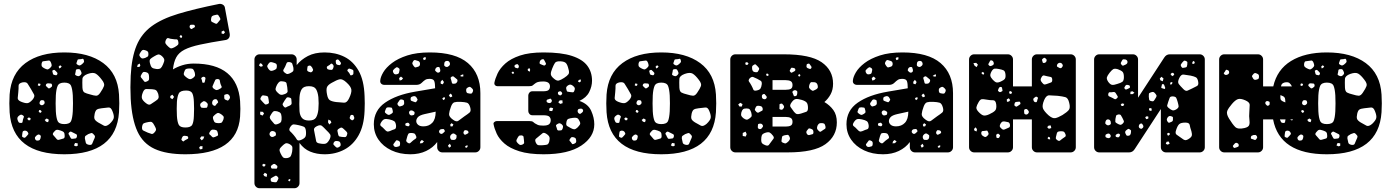

<svg xmlns="http://www.w3.org/2000/svg" viewBox="-20 -808 7376 1018"><path d="M321 10Q46 10 31 -213Q28 -260 31 -307Q39 -417 115 -473.5Q191 -530 321 -530Q451 -530 527.5 -473.5Q604 -417 611 -307Q614 -260 611 -213Q596 10 321 10ZM424 -491Q421 -498 416 -496Q411 -494 403 -494Q397 -494 394 -493Q391 -492 390 -487Q387 -479 385.5 -474Q384 -469 391 -465Q398 -460 403 -461Q408 -462 415 -468Q422 -474 424.5 -478Q427 -482 424 -491ZM249 -479Q244 -488 238.5 -487Q233 -486 223 -485Q214 -484 208.5 -483Q203 -482 201 -473Q199 -462 201.5 -457Q204 -452 213 -447Q224 -441 230 -440Q236 -439 245 -447Q254 -455 254 -461.5Q254 -468 249 -479ZM307 -456 299 -462 291 -455 294 -445 302 -449ZM408 -433Q405 -440 401 -441Q397 -442 389 -441Q383 -440 382.5 -436.5Q382 -433 381 -427Q380 -420 378.5 -415.5Q377 -411 383 -408Q391 -404 396 -404Q401 -404 407 -410Q413 -416 412.5 -420.5Q412 -425 408 -433ZM278 -429Q273 -434 270 -436.5Q267 -439 262 -436Q256 -434 257.5 -430Q259 -426 260 -420Q261 -412 267 -411Q273 -410 276.5 -409Q280 -408 283 -413Q286 -419 284 -422Q282 -425 278 -429ZM520 -385Q502 -409 487.5 -417.5Q473 -426 445 -416Q418 -406 417 -389.5Q416 -373 417 -344Q418 -323 428 -317.5Q438 -312 459 -307Q478 -301 489.5 -300.5Q501 -300 512 -317Q527 -339 531.5 -352Q536 -365 520 -385ZM144 -336Q133 -355 126 -365Q119 -375 98 -371Q78 -366 78.5 -353Q79 -340 77 -319Q75 -300 74 -288.5Q73 -277 91 -269Q113 -260 125 -261Q137 -262 153 -280Q166 -296 160.5 -307Q155 -318 144 -336ZM321 -150Q350 -150 357 -166.5Q364 -183 366 -218Q367 -233 367 -260Q367 -287 366 -302Q364 -335 357 -352.5Q350 -370 321 -370Q293 -370 285.5 -352.5Q278 -335 276 -302Q275 -287 275 -260Q275 -233 276 -218Q278 -183 285.5 -166.5Q293 -150 321 -150ZM256 -358Q254 -365 249.5 -365Q245 -365 238 -366Q227 -367 224 -360Q222 -355 223.5 -352.5Q225 -350 230 -346Q234 -342 236.5 -340Q239 -338 245 -341Q251 -345 254 -348Q257 -351 256 -358ZM195 -363 184 -366 180 -356 188 -352 193 -355ZM202 -277Q194 -277 191 -268Q187 -258 194 -253Q202 -247 210 -253Q219 -259 216 -268Q215 -274 211.5 -275.5Q208 -277 202 -277ZM576 -219Q568 -240 554.5 -238Q541 -236 519 -234Q501 -232 493.5 -227Q486 -222 482 -205Q478 -187 481 -178Q484 -169 500 -159Q520 -147 531.5 -141.5Q543 -136 561 -151Q580 -169 583 -182Q586 -195 576 -219ZM197 -223 188 -225 185 -216 193 -209 201 -215ZM102 -196Q95 -201 90.5 -200Q86 -199 79 -193Q69 -185 73 -173Q76 -164 79 -160Q82 -156 91 -156Q99 -156 99.5 -161.5Q100 -167 102 -175Q105 -183 106.5 -187.5Q108 -192 102 -196ZM143 -180 133 -186 124 -178 132 -170 140 -171ZM239 -173 228 -180 217 -172 224 -163 235 -160ZM323 -87Q323 -101 318.5 -106.5Q314 -112 301 -116Q287 -121 280 -119.5Q273 -118 264 -106Q257 -97 262.5 -91.5Q268 -86 276 -76Q281 -69 285 -67Q289 -65 297 -68Q309 -72 316 -73.5Q323 -75 323 -87ZM128 -106Q122 -117 108 -115Q101 -113 100 -109Q99 -105 98 -97Q97 -90 97 -86Q97 -82 104 -79Q111 -76 114 -79Q117 -82 122 -87Q127 -93 129.5 -96Q132 -99 128 -106ZM371 -103Q363 -107 358 -109.5Q353 -112 347 -106Q341 -100 344.5 -95.5Q348 -91 351 -83Q354 -77 356.5 -74Q359 -71 365 -72Q375 -73 380.5 -74Q386 -75 388 -85Q389 -94 384 -96.5Q379 -99 371 -103ZM476 -96Q469 -104 463.5 -102.5Q458 -101 448 -97Q439 -92 434 -88Q429 -84 430 -74Q433 -59 435 -51Q437 -43 452 -40Q466 -38 469 -46.5Q472 -55 478 -68Q483 -77 483.5 -83Q484 -89 476 -96ZM191 -93Q185 -96 181.5 -94.5Q178 -93 173 -89Q168 -84 166 -81Q164 -78 166 -71Q169 -65 172.5 -63.5Q176 -62 183 -63Q189 -64 191 -66.5Q193 -69 195 -75Q196 -82 196.5 -85.5Q197 -89 191 -93ZM392 -48 378 -50 372 -37 383 -32 392 -35Z M963 10Q862 10 800 -18.5Q738 -47 708.5 -111.5Q679 -176 673 -284Q670 -345 673 -406Q678 -504 704 -566.5Q730 -629 783.5 -668.5Q837 -708 924.5 -734.5Q1012 -761 1141 -787Q1152 -789 1162 -783Q1172 -777 1173 -764L1198 -629Q1200 -616 1194 -607Q1188 -598 1177 -596Q1094 -583 1041 -571.5Q988 -560 958 -544.5Q928 -529 914.5 -504Q901 -479 897 -440Q918 -453 946.5 -462Q975 -471 1007 -471Q1124 -471 1185 -420.5Q1246 -370 1253 -272Q1256 -231 1253 -189Q1238 10 963 10ZM1146 -714Q1141 -723 1137.5 -727.5Q1134 -732 1124 -729Q1111 -727 1105.5 -723Q1100 -719 1099 -707Q1098 -695 1103.5 -692Q1109 -689 1120 -684Q1128 -680 1131.5 -684Q1135 -688 1140 -694Q1145 -700 1147.5 -703.5Q1150 -707 1146 -714ZM1013 -670Q1012 -676 1008.5 -676.5Q1005 -677 999 -677Q994 -677 991 -676.5Q988 -676 986 -671Q983 -662 991 -656Q995 -653 997.5 -654.5Q1000 -656 1004 -659Q1009 -662 1012 -663.5Q1015 -665 1013 -670ZM1166 -646 1155 -641V-630L1166 -628L1173 -637ZM946 -616 939 -623 932 -615 937 -608H944ZM925 -588Q923 -600 915 -599.5Q907 -599 895 -601Q882 -602 874 -605.5Q866 -609 860 -597Q854 -584 858 -577Q862 -570 873 -560Q882 -551 888.5 -551.5Q895 -552 906 -558Q918 -565 923 -570Q928 -575 925 -588ZM749 -542Q740 -545 735.5 -542.5Q731 -540 726 -532Q720 -523 719 -518Q718 -513 724 -505Q730 -498 735.5 -498Q741 -498 750 -501Q759 -505 763 -508Q767 -511 767 -521Q767 -531 763 -535Q759 -539 749 -542ZM838 -511Q826 -521 818 -519Q810 -517 797 -509Q783 -501 777 -495Q771 -489 775 -473Q779 -456 785.5 -450Q792 -444 810 -442Q826 -441 832.5 -447Q839 -453 845 -468Q852 -483 851 -491.5Q850 -500 838 -511ZM721 -471 710 -465 707 -453H719L724 -460ZM1012 -425Q1008 -436 1004 -440.5Q1000 -445 988 -445Q974 -445 967.5 -442.5Q961 -440 957 -427Q952 -415 956.5 -409Q961 -403 972 -395Q982 -388 988 -388Q994 -388 1004 -395Q1013 -402 1014 -408Q1015 -414 1012 -425ZM751 -426Q742 -428 738 -424.5Q734 -421 730 -413Q725 -405 726 -401Q727 -397 733 -391Q740 -383 744 -377Q748 -371 758 -376Q769 -380 770 -387Q771 -394 770 -406Q769 -416 765 -420Q761 -424 751 -426ZM1066 -399Q1058 -404 1050 -397Q1046 -394 1047 -391.5Q1048 -389 1050 -384Q1052 -378 1052 -373.5Q1052 -369 1059 -369Q1065 -369 1065.5 -373.5Q1066 -378 1068 -384Q1069 -389 1069.5 -392.5Q1070 -396 1066 -399ZM1134 -389Q1124 -389 1121.5 -384Q1119 -379 1115 -370Q1111 -359 1107.5 -352.5Q1104 -346 1113 -338Q1123 -330 1130 -330.5Q1137 -331 1149 -339Q1158 -344 1154.5 -350.5Q1151 -357 1148 -367Q1146 -377 1145 -382.5Q1144 -388 1134 -389ZM819 -310Q814 -324 808 -329Q802 -334 786 -335Q767 -336 755.5 -336Q744 -336 737 -317Q729 -297 733 -285.5Q737 -274 754 -261Q769 -249 778.5 -255Q788 -261 804 -272Q817 -280 820 -287.5Q823 -295 819 -310ZM963 -132Q992 -132 999.5 -147Q1007 -162 1008 -193Q1009 -207 1009 -231Q1009 -255 1008 -268Q1007 -297 1000 -312.5Q993 -328 967 -328Q936 -328 928 -312.5Q920 -297 918 -268Q917 -255 917 -231Q917 -207 918 -193Q920 -162 927.5 -147Q935 -132 963 -132ZM1196 -302Q1191 -308 1187 -309Q1183 -310 1175 -307Q1169 -306 1169 -302Q1169 -298 1169 -291Q1169 -281 1176 -279Q1182 -276 1186 -275Q1190 -274 1194 -280Q1199 -286 1199.5 -290.5Q1200 -295 1196 -302ZM894 -306 883 -299V-289L894 -282L903 -294ZM1135 -271Q1132 -278 1129 -280.5Q1126 -283 1119 -282Q1107 -279 1105 -266Q1103 -253 1114 -248Q1120 -245 1122.5 -248.5Q1125 -252 1129 -257Q1133 -261 1135.5 -263.5Q1138 -266 1135 -271ZM1070 -269Q1062 -273 1058 -271Q1054 -269 1047 -263Q1038 -256 1043 -244Q1046 -238 1049 -237Q1052 -236 1059 -236Q1068 -237 1073 -236.5Q1078 -236 1080 -244Q1083 -254 1080.5 -258.5Q1078 -263 1070 -269ZM1153 -202Q1144 -208 1138.5 -209Q1133 -210 1125 -204Q1115 -196 1111 -191Q1107 -186 1111 -174Q1115 -161 1121 -158Q1127 -155 1141 -155Q1153 -155 1157 -160Q1161 -165 1165 -176Q1168 -187 1164.5 -191.5Q1161 -196 1153 -202ZM798 -144Q792 -156 786 -160Q780 -164 767 -161Q751 -158 743 -154.5Q735 -151 733 -134Q732 -119 740.5 -115.5Q749 -112 763 -105Q776 -100 783.5 -98Q791 -96 800 -107Q809 -117 807 -124.5Q805 -132 798 -144ZM1136 -97Q1134 -108 1131.5 -113Q1129 -118 1119 -120Q1107 -122 1101.5 -119Q1096 -116 1091 -106Q1087 -98 1092 -94.5Q1097 -91 1103 -84Q1108 -79 1111 -79.5Q1114 -80 1120 -82Q1127 -86 1132 -87.5Q1137 -89 1136 -97ZM960 -88Q950 -89 946 -80Q943 -74 942 -70Q941 -66 947 -61Q952 -56 955 -59.5Q958 -63 964 -66Q970 -70 974.5 -71.5Q979 -73 978 -79Q976 -86 971.5 -86.5Q967 -87 960 -88ZM1063 -84 1048 -85 1040 -75 1049 -64 1058 -71ZM1054 -33H1042L1036 -26L1040 -16L1053 -18Z M1356 190Q1345 190 1337 182Q1329 174 1329 163V-493Q1329 -504 1337 -512Q1345 -520 1356 -520H1526Q1537 -520 1545 -512Q1553 -504 1553 -493V-463Q1576 -492 1612.5 -511Q1649 -530 1701 -530Q1759 -530 1805.5 -507Q1852 -484 1881 -433.5Q1910 -383 1913 -299Q1914 -277 1914 -260Q1914 -243 1913 -220Q1910 -142 1881.5 -91Q1853 -40 1806 -15Q1759 10 1701 10Q1659 10 1625 -4Q1591 -18 1568 -50V163Q1568 174 1560 182Q1552 190 1541 190ZM1782 -483Q1778 -488 1775 -491Q1772 -494 1766 -492Q1760 -489 1760 -485Q1760 -481 1761 -474Q1762 -466 1771 -464Q1776 -463 1779.5 -462.5Q1783 -462 1786 -467Q1789 -472 1787.5 -475Q1786 -478 1782 -483ZM1514 -479Q1502 -480 1499.5 -473Q1497 -466 1492 -455Q1487 -445 1483 -438.5Q1479 -432 1488 -424Q1498 -415 1505 -415.5Q1512 -416 1524 -423Q1534 -428 1535.5 -434Q1537 -440 1535 -452Q1532 -464 1529.5 -470.5Q1527 -477 1514 -479ZM1426 -477Q1417 -480 1412 -478Q1407 -476 1402 -468Q1396 -460 1397 -455.5Q1398 -451 1403 -443Q1409 -435 1414 -433Q1419 -431 1428 -434Q1439 -438 1443.5 -442Q1448 -446 1448 -457Q1448 -468 1442.5 -471Q1437 -474 1426 -477ZM1369 -469 1359 -473 1353 -461 1363 -454 1374 -458ZM1743 -468Q1737 -473 1733.5 -469Q1730 -465 1723 -461Q1718 -458 1715 -456Q1712 -454 1713 -448Q1715 -442 1718 -440.5Q1721 -439 1728 -438Q1735 -437 1739 -437.5Q1743 -438 1746 -445Q1749 -453 1749 -457.5Q1749 -462 1743 -468ZM1635 -450Q1631 -456 1628 -458.5Q1625 -461 1618 -460Q1611 -458 1610.5 -454Q1610 -450 1609 -443Q1608 -437 1609 -434Q1610 -431 1616 -428Q1623 -425 1627 -424.5Q1631 -424 1636 -429Q1641 -435 1640 -439Q1639 -443 1635 -450ZM1843 -441Q1836 -444 1832.5 -444.5Q1829 -445 1824 -440Q1820 -434 1823 -431Q1826 -428 1830 -423Q1835 -416 1836.5 -411.5Q1838 -407 1845 -409Q1853 -412 1853.5 -416.5Q1854 -421 1854 -429Q1854 -435 1851.5 -437Q1849 -439 1843 -441ZM1818 -370Q1796 -391 1780.5 -387.5Q1765 -384 1739 -369Q1717 -357 1713 -344Q1709 -331 1714 -307Q1718 -284 1728.5 -277Q1739 -270 1762 -267Q1789 -264 1804.5 -263.5Q1820 -263 1831 -287Q1845 -316 1843 -332.5Q1841 -349 1818 -370ZM1483 -376Q1469 -379 1462.5 -375Q1456 -371 1449 -359Q1442 -345 1441 -337Q1440 -329 1451 -318Q1461 -307 1469.5 -305.5Q1478 -304 1492 -310Q1505 -316 1505 -324Q1505 -332 1503 -346Q1501 -360 1499 -367Q1497 -374 1483 -376ZM1618 -169Q1646 -169 1655.5 -184.5Q1665 -200 1668 -227Q1671 -260 1668 -293Q1665 -320 1655.5 -335.5Q1646 -351 1618 -351Q1590 -351 1580 -335.5Q1570 -320 1568 -293Q1567 -271 1567 -256.5Q1567 -242 1568 -219Q1570 -195 1581.5 -182Q1593 -169 1618 -169ZM1404 -281Q1403 -289 1401.5 -293.5Q1400 -298 1392 -300Q1382 -302 1375.5 -302.5Q1369 -303 1364 -293Q1358 -284 1362.5 -279Q1367 -274 1374 -266Q1380 -259 1384.5 -255.5Q1389 -252 1398 -256Q1407 -260 1406 -265.5Q1405 -271 1404 -281ZM1513 -291Q1503 -294 1499 -289Q1495 -284 1489 -275Q1483 -265 1479.5 -259Q1476 -253 1484 -244Q1491 -235 1497 -239Q1503 -243 1514 -247Q1522 -251 1524.5 -254.5Q1527 -258 1526 -266Q1525 -276 1524.5 -282.5Q1524 -289 1513 -291ZM1449 -218Q1435 -221 1429.5 -217Q1424 -213 1417 -201Q1410 -191 1410.5 -184.5Q1411 -178 1419 -169Q1428 -158 1434 -151.5Q1440 -145 1454 -151Q1468 -156 1471 -164Q1474 -172 1473 -188Q1472 -202 1467.5 -208Q1463 -214 1449 -218ZM1374 -215 1360 -216 1359 -201 1372 -195 1380 -206ZM1858 -186Q1856 -193 1854 -196Q1852 -199 1846 -199Q1840 -199 1838.5 -196Q1837 -193 1835 -187Q1832 -180 1839 -175Q1843 -172 1845.5 -170.5Q1848 -169 1852 -172Q1860 -177 1858 -186ZM1733 -168 1721 -174 1719 -160 1726 -148 1737 -158ZM1602 -114Q1600 -132 1591 -136Q1582 -140 1565 -144Q1547 -148 1537.5 -148.5Q1528 -149 1518 -133Q1510 -119 1518 -112Q1526 -105 1537 -92Q1548 -79 1553.5 -69Q1559 -59 1576 -66Q1595 -74 1599.5 -83.5Q1604 -93 1602 -114ZM1710 -118Q1696 -133 1687 -140.5Q1678 -148 1660 -139Q1642 -130 1645 -118Q1648 -106 1651 -87Q1654 -69 1656.5 -59Q1659 -49 1677 -47Q1698 -43 1708 -47Q1718 -51 1728 -70Q1736 -87 1730 -96Q1724 -105 1710 -118ZM1810 -117Q1801 -126 1795 -130Q1789 -134 1779 -127Q1768 -121 1769 -114Q1770 -107 1773 -95Q1775 -86 1779.5 -84.5Q1784 -83 1793 -82Q1803 -81 1809 -81Q1815 -81 1819 -90Q1823 -100 1820.5 -105Q1818 -110 1810 -117ZM1443 -99Q1442 -106 1438.5 -108.5Q1435 -111 1428 -113Q1417 -115 1411 -105Q1406 -95 1413 -87Q1420 -79 1430 -83Q1437 -86 1440.5 -88.5Q1444 -91 1443 -99ZM1770 -60Q1761 -61 1757 -59.5Q1753 -58 1749 -51Q1746 -44 1749 -40.5Q1752 -37 1757 -32Q1762 -27 1765.5 -25.5Q1769 -24 1775 -27Q1782 -31 1784.5 -34Q1787 -37 1786 -45Q1784 -53 1781 -56Q1778 -59 1770 -60ZM1515 -44Q1501 -51 1493.5 -47.5Q1486 -44 1475 -33Q1464 -23 1462.5 -15.5Q1461 -8 1467 4Q1474 19 1480 25.5Q1486 32 1503 30Q1518 27 1522 19Q1526 11 1529 -4Q1531 -20 1530 -28Q1529 -36 1515 -44ZM1389 66 1379 60 1370 66 1374 74 1382 75ZM1441 64Q1434 58 1426 64Q1420 68 1417.5 71Q1415 74 1417 80Q1419 86 1422.5 86Q1426 86 1433 86Q1440 86 1444 86.5Q1448 87 1450 81Q1452 74 1449.5 71Q1447 68 1441 64ZM1396 115 1384 108 1376 118 1382 126 1394 130ZM1451 128Q1445 122 1440.5 124Q1436 126 1429 130Q1422 134 1418 136.5Q1414 139 1415 147Q1417 155 1421.5 156Q1426 157 1434 158Q1441 159 1444.5 158Q1448 157 1451 150Q1455 143 1456 138.5Q1457 134 1451 128ZM1519 141 1511 143 1508 149 1514 154 1519 149Z M2156 10Q2099 10 2055 -11Q2011 -32 1986.5 -68Q1962 -104 1962 -149Q1962 -222 2021.5 -263.5Q2081 -305 2181 -322L2287 -340Q2287 -366 2282.5 -378Q2278 -390 2257 -390Q2243 -390 2234.5 -384.5Q2226 -379 2216 -369Q2205 -358 2188 -358H2018Q2008 -358 2001.5 -364Q1995 -370 1996 -380Q1997 -399 2012 -424.5Q2027 -450 2058.5 -474Q2090 -498 2139.5 -514Q2189 -530 2259 -530Q2395 -530 2461 -473.5Q2527 -417 2527 -314V-27Q2527 -16 2519 -8Q2511 0 2500 0H2325Q2314 0 2306 -8Q2298 -16 2298 -27V-55Q2276 -25 2239.5 -7.5Q2203 10 2156 10ZM2238 -504H2228L2223 -498L2227 -489L2237 -493ZM2196 -485Q2187 -488 2181.5 -489.5Q2176 -491 2171 -484Q2165 -475 2166.5 -470Q2168 -465 2174 -457Q2179 -450 2183.5 -450.5Q2188 -451 2196 -454Q2207 -457 2207 -469Q2207 -482 2196 -485ZM2364 -477Q2360 -486 2349 -485Q2338 -484 2336 -474Q2335 -467 2335 -463Q2335 -459 2341 -455Q2348 -452 2351.5 -453Q2355 -454 2361 -459Q2369 -466 2364 -477ZM2304 -453Q2292 -453 2288 -441Q2286 -435 2288 -432.5Q2290 -430 2295 -426Q2302 -420 2310 -425Q2316 -429 2314 -439Q2312 -445 2311 -449Q2310 -453 2304 -453ZM2091 -449Q2085 -453 2081.5 -451Q2078 -449 2072 -444Q2067 -439 2064.5 -436Q2062 -433 2064 -426Q2067 -419 2070.5 -416Q2074 -413 2082 -414Q2090 -415 2093 -418Q2096 -421 2097 -429Q2099 -437 2098.5 -441Q2098 -445 2091 -449ZM2436 -414 2427 -411 2419 -405 2428 -402 2437 -403ZM2394 -395Q2388 -400 2384.5 -402.5Q2381 -405 2374 -401Q2368 -397 2369.5 -392.5Q2371 -388 2373 -381Q2375 -374 2376 -369Q2377 -364 2384 -364Q2393 -364 2397 -366Q2401 -368 2405 -376Q2407 -384 2403.5 -387Q2400 -390 2394 -395ZM2117 -393 2106 -402 2096 -394 2099 -381 2110 -384ZM2334 -373 2325 -385 2316 -374 2317 -364 2328 -361ZM2483 -339Q2477 -345 2473 -347Q2469 -349 2462 -345Q2454 -341 2452.5 -336.5Q2451 -332 2452 -324Q2454 -316 2457.5 -314.5Q2461 -313 2469 -312Q2476 -311 2479.5 -312Q2483 -313 2486 -320Q2492 -331 2483 -339ZM2376 -305 2369 -312 2360 -303 2367 -292 2378 -296ZM2187 -293Q2180 -301 2169 -297Q2162 -295 2159.5 -292.5Q2157 -290 2157 -283Q2157 -276 2160 -274Q2163 -272 2170 -270Q2177 -267 2181.5 -266Q2186 -265 2190 -272Q2195 -278 2193.5 -282Q2192 -286 2187 -293ZM2339 -292 2330 -291 2325 -285 2331 -277 2339 -283ZM2113 -280Q2105 -282 2101.5 -279.5Q2098 -277 2094 -270Q2089 -264 2087.5 -259.5Q2086 -255 2091 -249Q2096 -243 2100 -243.5Q2104 -244 2112 -247Q2123 -251 2123 -261Q2123 -269 2122 -273.5Q2121 -278 2113 -280ZM2473 -239Q2467 -260 2455.5 -263.5Q2444 -267 2422 -268Q2400 -269 2389 -265.5Q2378 -262 2371 -242Q2362 -218 2361 -203.5Q2360 -189 2381 -174Q2400 -159 2411 -168Q2422 -177 2442 -191Q2460 -203 2469.5 -211Q2479 -219 2473 -239ZM2042 -239Q2035 -239 2032 -238Q2029 -237 2026 -231Q2023 -223 2021 -217.5Q2019 -212 2026 -207Q2034 -200 2039.5 -199Q2045 -198 2054 -204Q2063 -209 2063 -214.5Q2063 -220 2060 -230Q2059 -237 2054.5 -237.5Q2050 -238 2042 -239ZM2168 -221Q2158 -225 2152 -219Q2146 -213 2151 -203Q2156 -195 2164 -196Q2171 -197 2174 -198.5Q2177 -200 2178 -207Q2179 -213 2176.5 -215.5Q2174 -218 2168 -221ZM2225 -138Q2254 -138 2272 -157Q2290 -176 2290 -216L2231 -203Q2205 -197 2196 -187Q2187 -177 2187 -166Q2187 -155 2196.5 -146.5Q2206 -138 2225 -138ZM2044 -175Q2027 -179 2018 -176Q2009 -173 2000 -158Q1992 -145 2000.5 -139Q2009 -133 2019 -122Q2026 -114 2031.5 -111.5Q2037 -109 2047 -113Q2062 -120 2071.5 -122.5Q2081 -125 2080 -142Q2078 -160 2070 -165.5Q2062 -171 2044 -175ZM2150 -152Q2145 -159 2140 -157Q2134 -156 2131.5 -154.5Q2129 -153 2129 -147Q2129 -142 2132.5 -141.5Q2136 -141 2141 -139Q2147 -137 2150 -142Q2154 -147 2150 -152ZM2384 -148 2374 -155 2367 -147 2369 -138H2379ZM2337 -118Q2334 -124 2330 -124Q2326 -124 2319 -123Q2310 -121 2308 -112Q2307 -104 2316 -99Q2322 -96 2329 -102Q2334 -107 2337 -109.5Q2340 -112 2337 -118ZM2464 -107Q2463 -115 2454 -117Q2449 -118 2446 -118Q2443 -118 2440 -113Q2434 -103 2441 -96Q2445 -92 2448 -94Q2451 -96 2456 -98Q2460 -100 2462 -101.5Q2464 -103 2464 -107ZM2186 -87Q2182 -98 2176 -100.5Q2170 -103 2158 -103Q2148 -103 2145 -98Q2142 -93 2139 -83Q2136 -71 2134 -64.5Q2132 -58 2142 -51Q2151 -45 2156 -50.5Q2161 -56 2170 -63Q2179 -70 2184.5 -73.5Q2190 -77 2186 -87ZM2395 -95Q2389 -100 2384.5 -100.5Q2380 -101 2374 -96Q2363 -87 2368 -74Q2371 -67 2375 -66.5Q2379 -66 2387 -66Q2397 -67 2400 -77Q2401 -84 2401 -88Q2401 -92 2395 -95ZM2228 -58 2217 -66 2209 -59 2206 -48 2219 -49ZM2090 -63Q2082 -66 2079.5 -62Q2077 -58 2072 -52Q2068 -47 2066 -44Q2064 -41 2067 -36Q2072 -27 2084 -29Q2092 -31 2096 -32.5Q2100 -34 2101 -42Q2102 -51 2100 -55.5Q2098 -60 2090 -63ZM2371 -36 2365 -46 2355 -36 2361 -25 2370 -30ZM2459 -38 2450 -35 2445 -29 2452 -24 2459 -29Z M2862 10Q2784 10 2733.5 -6Q2683 -22 2654.5 -47Q2626 -72 2613.5 -99.5Q2601 -127 2597 -149Q2595 -156 2601 -161Q2607 -166 2613 -166H2788Q2801 -166 2806 -162Q2811 -158 2816 -154Q2822 -150 2831 -146Q2840 -142 2860 -142Q2883 -142 2891.5 -149.5Q2900 -157 2900 -171Q2900 -182 2892.5 -189.5Q2885 -197 2859 -197H2802Q2793 -197 2787 -204Q2781 -211 2781 -219V-302Q2781 -310 2787 -317Q2793 -324 2802 -324H2859Q2882 -324 2889 -331Q2896 -338 2896 -350Q2896 -376 2860 -376Q2841 -376 2831.5 -373Q2822 -370 2814 -363Q2809 -359 2804 -355Q2799 -351 2786 -351H2617Q2610 -351 2605 -356Q2600 -361 2601 -368Q2605 -390 2618 -418Q2631 -446 2659.5 -471.5Q2688 -497 2737 -513.5Q2786 -530 2862 -530Q2956 -530 3012.5 -511.5Q3069 -493 3094 -459.5Q3119 -426 3119 -380Q3119 -350 3104 -320Q3089 -290 3052 -273Q3098 -257 3114.5 -220.5Q3131 -184 3131 -149Q3131 -82 3062 -36Q2993 10 2862 10ZM2870 -481Q2866 -487 2864.5 -491Q2863 -495 2856 -494Q2843 -491 2841 -477Q2840 -470 2844.5 -468.5Q2849 -467 2855 -464Q2861 -461 2864.5 -460.5Q2868 -460 2872 -464Q2876 -469 2874.5 -472Q2873 -475 2870 -481ZM2994 -442Q2989 -464 2981 -473Q2973 -482 2951 -483Q2929 -484 2922.5 -474.5Q2916 -465 2908 -445Q2900 -426 2900.5 -415Q2901 -404 2917 -391Q2932 -378 2943 -381Q2954 -384 2971 -395Q2988 -406 2994 -414.5Q3000 -423 2994 -442ZM2727 -465Q2724 -469 2721 -468Q2718 -467 2713 -465Q2707 -463 2708 -455Q2709 -450 2715 -448Q2720 -447 2723.5 -446Q2727 -445 2729 -449Q2734 -458 2727 -465ZM2791 -438 2787 -447 2778 -442 2779 -433 2789 -428ZM2703 -427 2697 -428 2692 -422 2699 -416 2706 -420ZM3059 -387 3049 -384 3044 -376 3053 -371 3060 -377ZM3018 -353Q3010 -359 3004.5 -359.5Q2999 -360 2991 -355Q2983 -349 2982 -344Q2981 -339 2984 -330Q2985 -323 2989.5 -322Q2994 -321 3002 -320Q3011 -319 3016.5 -318.5Q3022 -318 3025 -326Q3029 -336 3027.5 -341Q3026 -346 3018 -353ZM2958 -319Q2954 -325 2948 -324Q2943 -322 2940.5 -321Q2938 -320 2938 -314Q2938 -306 2947 -303Q2953 -300 2959 -308Q2963 -313 2958 -319ZM2903 -281Q2900 -286 2897 -285Q2894 -284 2889 -282Q2884 -281 2881 -279.5Q2878 -278 2878 -273Q2878 -267 2880.5 -265.5Q2883 -264 2889 -262Q2898 -260 2903 -266Q2909 -274 2903 -281ZM2962 -276H2948L2940 -266L2950 -257L2963 -261ZM2913 -234 2900 -238 2892 -232 2893 -220 2908 -219ZM3071 -225Q3068 -233 3057 -232Q3051 -231 3048 -230Q3045 -229 3043 -223Q3041 -212 3050 -206Q3055 -203 3058 -205Q3061 -207 3066 -211Q3074 -218 3071 -225ZM3052 -167Q3046 -180 3038.5 -182.5Q3031 -185 3017 -183Q3001 -181 2993 -177.5Q2985 -174 2983 -159Q2980 -144 2987.5 -139.5Q2995 -135 3008 -128Q3019 -122 3025.5 -122.5Q3032 -123 3041 -131Q3051 -141 3055 -148Q3059 -155 3052 -167ZM2957 -150Q2950 -155 2945.5 -154.5Q2941 -154 2933 -149Q2927 -145 2928 -140.5Q2929 -136 2932 -129Q2933 -123 2935 -119.5Q2937 -116 2943 -116Q2952 -116 2956 -117Q2960 -118 2963 -126Q2966 -135 2965 -139.5Q2964 -144 2957 -150ZM2876 -99Q2863 -107 2856.5 -101.5Q2850 -96 2839 -87Q2828 -78 2821.5 -72.5Q2815 -67 2820 -54Q2826 -40 2834 -38.5Q2842 -37 2857 -38Q2872 -39 2880 -41Q2888 -43 2892 -57Q2896 -73 2893 -81.5Q2890 -90 2876 -99ZM2758 -65Q2756 -75 2756 -81.5Q2756 -88 2746 -90Q2735 -91 2731 -87Q2727 -83 2722 -73Q2717 -65 2718 -60Q2719 -55 2726 -48Q2733 -41 2737.5 -39.5Q2742 -38 2751 -42Q2759 -46 2759 -51Q2759 -56 2758 -65ZM3035 -64Q3034 -73 3030.5 -76Q3027 -79 3018 -81Q3011 -82 3008 -79Q3005 -76 3001 -70Q2998 -64 3000 -61.5Q3002 -59 3006 -55Q3011 -49 3013 -45.5Q3015 -42 3022 -45Q3030 -48 3033 -51.5Q3036 -55 3035 -64Z M3486 10Q3211 10 3196 -213Q3193 -260 3196 -307Q3204 -417 3280 -473.5Q3356 -530 3486 -530Q3616 -530 3692.5 -473.5Q3769 -417 3776 -307Q3779 -260 3776 -213Q3761 10 3486 10ZM3589 -491Q3586 -498 3581 -496Q3576 -494 3568 -494Q3562 -494 3559 -493Q3556 -492 3555 -487Q3552 -479 3550.5 -474Q3549 -469 3556 -465Q3563 -460 3568 -461Q3573 -462 3580 -468Q3587 -474 3589.5 -478Q3592 -482 3589 -491ZM3414 -479Q3409 -488 3403.5 -487Q3398 -486 3388 -485Q3379 -484 3373.5 -483Q3368 -482 3366 -473Q3364 -462 3366.5 -457Q3369 -452 3378 -447Q3389 -441 3395 -440Q3401 -439 3410 -447Q3419 -455 3419 -461.5Q3419 -468 3414 -479ZM3472 -456 3464 -462 3456 -455 3459 -445 3467 -449ZM3573 -433Q3570 -440 3566 -441Q3562 -442 3554 -441Q3548 -440 3547.5 -436.5Q3547 -433 3546 -427Q3545 -420 3543.5 -415.5Q3542 -411 3548 -408Q3556 -404 3561 -404Q3566 -404 3572 -410Q3578 -416 3577.5 -420.5Q3577 -425 3573 -433ZM3443 -429Q3438 -434 3435 -436.5Q3432 -439 3427 -436Q3421 -434 3422.5 -430Q3424 -426 3425 -420Q3426 -412 3432 -411Q3438 -410 3441.5 -409Q3445 -408 3448 -413Q3451 -419 3449 -422Q3447 -425 3443 -429ZM3685 -385Q3667 -409 3652.5 -417.5Q3638 -426 3610 -416Q3583 -406 3582 -389.5Q3581 -373 3582 -344Q3583 -323 3593 -317.5Q3603 -312 3624 -307Q3643 -301 3654.5 -300.5Q3666 -300 3677 -317Q3692 -339 3696.5 -352Q3701 -365 3685 -385ZM3309 -336Q3298 -355 3291 -365Q3284 -375 3263 -371Q3243 -366 3243.5 -353Q3244 -340 3242 -319Q3240 -300 3239 -288.5Q3238 -277 3256 -269Q3278 -260 3290 -261Q3302 -262 3318 -280Q3331 -296 3325.5 -307Q3320 -318 3309 -336ZM3486 -150Q3515 -150 3522 -166.5Q3529 -183 3531 -218Q3532 -233 3532 -260Q3532 -287 3531 -302Q3529 -335 3522 -352.5Q3515 -370 3486 -370Q3458 -370 3450.5 -352.5Q3443 -335 3441 -302Q3440 -287 3440 -260Q3440 -233 3441 -218Q3443 -183 3450.5 -166.5Q3458 -150 3486 -150ZM3421 -358Q3419 -365 3414.5 -365Q3410 -365 3403 -366Q3392 -367 3389 -360Q3387 -355 3388.5 -352.5Q3390 -350 3395 -346Q3399 -342 3401.5 -340Q3404 -338 3410 -341Q3416 -345 3419 -348Q3422 -351 3421 -358ZM3360 -363 3349 -366 3345 -356 3353 -352 3358 -355ZM3367 -277Q3359 -277 3356 -268Q3352 -258 3359 -253Q3367 -247 3375 -253Q3384 -259 3381 -268Q3380 -274 3376.5 -275.5Q3373 -277 3367 -277ZM3741 -219Q3733 -240 3719.5 -238Q3706 -236 3684 -234Q3666 -232 3658.5 -227Q3651 -222 3647 -205Q3643 -187 3646 -178Q3649 -169 3665 -159Q3685 -147 3696.5 -141.5Q3708 -136 3726 -151Q3745 -169 3748 -182Q3751 -195 3741 -219ZM3362 -223 3353 -225 3350 -216 3358 -209 3366 -215ZM3267 -196Q3260 -201 3255.5 -200Q3251 -199 3244 -193Q3234 -185 3238 -173Q3241 -164 3244 -160Q3247 -156 3256 -156Q3264 -156 3264.5 -161.5Q3265 -167 3267 -175Q3270 -183 3271.5 -187.5Q3273 -192 3267 -196ZM3308 -180 3298 -186 3289 -178 3297 -170 3305 -171ZM3404 -173 3393 -180 3382 -172 3389 -163 3400 -160ZM3488 -87Q3488 -101 3483.5 -106.5Q3479 -112 3466 -116Q3452 -121 3445 -119.5Q3438 -118 3429 -106Q3422 -97 3427.5 -91.5Q3433 -86 3441 -76Q3446 -69 3450 -67Q3454 -65 3462 -68Q3474 -72 3481 -73.5Q3488 -75 3488 -87ZM3293 -106Q3287 -117 3273 -115Q3266 -113 3265 -109Q3264 -105 3263 -97Q3262 -90 3262 -86Q3262 -82 3269 -79Q3276 -76 3279 -79Q3282 -82 3287 -87Q3292 -93 3294.5 -96Q3297 -99 3293 -106ZM3536 -103Q3528 -107 3523 -109.5Q3518 -112 3512 -106Q3506 -100 3509.5 -95.5Q3513 -91 3516 -83Q3519 -77 3521.5 -74Q3524 -71 3530 -72Q3540 -73 3545.5 -74Q3551 -75 3553 -85Q3554 -94 3549 -96.5Q3544 -99 3536 -103ZM3641 -96Q3634 -104 3628.5 -102.5Q3623 -101 3613 -97Q3604 -92 3599 -88Q3594 -84 3595 -74Q3598 -59 3600 -51Q3602 -43 3617 -40Q3631 -38 3634 -46.5Q3637 -55 3643 -68Q3648 -77 3648.5 -83Q3649 -89 3641 -96ZM3356 -93Q3350 -96 3346.5 -94.5Q3343 -93 3338 -89Q3333 -84 3331 -81Q3329 -78 3331 -71Q3334 -65 3337.5 -63.5Q3341 -62 3348 -63Q3354 -64 3356 -66.5Q3358 -69 3360 -75Q3361 -82 3361.5 -85.5Q3362 -89 3356 -93ZM3557 -48 3543 -50 3537 -37 3548 -32 3557 -35Z M3879 0Q3868 0 3860 -8Q3852 -16 3852 -27V-493Q3852 -504 3860 -512Q3868 -520 3879 -520H4136Q4276 -520 4336.5 -478Q4397 -436 4397 -364Q4397 -332 4384 -308Q4371 -284 4351 -267Q4380 -250 4398.5 -224.5Q4417 -199 4417 -159Q4417 -87 4356.5 -43.5Q4296 0 4156 0ZM3949 -471 3941 -479 3931 -475 3934 -464H3943ZM4277 -462Q4274 -467 4271.5 -469.5Q4269 -472 4264 -470Q4258 -469 4257 -465.5Q4256 -462 4256 -456Q4256 -449 4264 -446Q4270 -444 4273.5 -442.5Q4277 -441 4281 -446Q4284 -451 4282.5 -454Q4281 -457 4277 -462ZM3998 -455Q3992 -460 3988.5 -464.5Q3985 -469 3978 -465Q3969 -460 3968 -455.5Q3967 -451 3968 -441Q3970 -432 3974 -429Q3978 -426 3987 -425Q3995 -424 3997.5 -427.5Q4000 -431 4004 -438Q4006 -444 4004.5 -447Q4003 -450 3998 -455ZM4197 -439Q4196 -444 4193.5 -445.5Q4191 -447 4186 -448Q4181 -449 4178 -449Q4175 -449 4173 -445Q4169 -438 4167.5 -434.5Q4166 -431 4171 -426Q4175 -421 4178.5 -423Q4182 -425 4188 -428Q4198 -432 4197 -439ZM4054 -415 4046 -419 4041 -410 4049 -405 4055 -408ZM4220 -415 4213 -412 4212 -405 4220 -402 4224 -409ZM3995 -390Q3982 -396 3974 -399.5Q3966 -403 3955 -393Q3946 -382 3951.5 -375Q3957 -368 3964 -355Q3971 -342 3974 -333.5Q3977 -325 3991 -328Q4007 -331 4012 -338.5Q4017 -346 4019 -362Q4020 -375 4013.5 -379.5Q4007 -384 3995 -390ZM4076 -332H4146Q4164 -332 4173 -337Q4182 -342 4182 -357Q4182 -372 4172.5 -377.5Q4163 -383 4146 -383H4076ZM4298 -372Q4288 -373 4282.5 -372.5Q4277 -372 4273 -363Q4269 -352 4269.5 -346Q4270 -340 4278 -333Q4287 -325 4292.5 -327Q4298 -329 4307 -334Q4315 -339 4316 -343.5Q4317 -348 4315 -357Q4311 -371 4298 -372ZM4202 -328Q4193 -333 4184 -325Q4180 -321 4181.5 -318Q4183 -315 4185 -310Q4187 -304 4188.5 -300.5Q4190 -297 4196 -298Q4202 -299 4204 -302Q4206 -305 4207 -312Q4208 -318 4207.5 -321.5Q4207 -325 4202 -328ZM4041 -301Q4037 -305 4035 -308Q4033 -311 4027 -309Q4021 -306 4020 -302.5Q4019 -299 4020 -292Q4021 -284 4032 -282Q4040 -281 4044 -288Q4048 -294 4041 -301ZM4264 -235Q4264 -255 4257.5 -263.5Q4251 -272 4232 -278Q4212 -284 4200.5 -283Q4189 -282 4177 -265Q4165 -249 4172 -240Q4179 -231 4190 -215Q4199 -204 4206.5 -203Q4214 -202 4227 -206Q4244 -212 4254 -215Q4264 -218 4264 -235ZM3917 -256 3905 -263 3894 -254 3901 -243H3913ZM4134 -250Q4130 -255 4127.5 -257.5Q4125 -260 4119 -258Q4113 -257 4113 -253Q4113 -249 4113 -243Q4113 -237 4112.5 -233Q4112 -229 4118 -227Q4125 -225 4128 -227Q4131 -229 4135 -235Q4140 -241 4134 -250ZM4024 -232Q4022 -241 4017.5 -243.5Q4013 -246 4004 -247Q3996 -248 3992 -245.5Q3988 -243 3985 -235Q3981 -227 3983 -223.5Q3985 -220 3991 -214Q3996 -210 3999.5 -210.5Q4003 -211 4009 -215Q4016 -219 4020.5 -221Q4025 -223 4024 -232ZM3963 -212Q3959 -224 3954.5 -228.5Q3950 -233 3938 -233Q3925 -233 3920 -229Q3915 -225 3911 -213Q3908 -201 3910 -195Q3912 -189 3922 -181Q3932 -174 3938.5 -173.5Q3945 -173 3955 -181Q3965 -188 3965.5 -194Q3966 -200 3963 -212ZM4076 -137H4146Q4163 -137 4172.5 -142Q4182 -147 4182 -162Q4182 -177 4172.5 -182.5Q4163 -188 4146 -188H4076ZM4341 -155Q4330 -156 4325 -154Q4320 -152 4315 -143Q4311 -133 4312 -127Q4313 -121 4321 -114Q4328 -107 4332.5 -110.5Q4337 -114 4345 -119Q4352 -123 4355 -125.5Q4358 -128 4357 -136Q4355 -145 4352.5 -149.5Q4350 -154 4341 -155ZM4024 -145Q4020 -151 4016 -152Q4012 -153 4005 -152Q3999 -151 3999 -147Q3999 -143 3998 -137Q3997 -128 4003 -125Q4012 -121 4018 -127Q4022 -132 4024.5 -135.5Q4027 -139 4024 -145ZM4293 -106Q4293 -115 4290 -119Q4287 -123 4277 -126Q4270 -129 4266.5 -125.5Q4263 -122 4258 -115Q4252 -107 4259 -97Q4265 -89 4275 -93Q4283 -95 4288 -96.5Q4293 -98 4293 -106ZM3939 -97 3933 -110 3918 -103V-87L3934 -84ZM4078 -89Q4068 -102 4060.5 -105.5Q4053 -109 4038 -104Q4023 -99 4019.5 -91Q4016 -83 4016 -67Q4016 -53 4021.5 -47.5Q4027 -42 4041 -37Q4052 -34 4056.5 -39.5Q4061 -45 4068 -55Q4076 -66 4081 -72.5Q4086 -79 4078 -89ZM4164 -87Q4160 -94 4155 -93Q4150 -92 4141 -91Q4134 -89 4130.5 -87.5Q4127 -86 4126 -79Q4125 -68 4123.5 -61.5Q4122 -55 4132 -51Q4142 -46 4147.5 -48.5Q4153 -51 4161 -59Q4168 -67 4168.5 -72.5Q4169 -78 4164 -87Z M4662 10Q4605 10 4561 -11Q4517 -32 4492.5 -68Q4468 -104 4468 -149Q4468 -222 4527.5 -263.5Q4587 -305 4687 -322L4793 -340Q4793 -366 4788.5 -378Q4784 -390 4763 -390Q4749 -390 4740.5 -384.5Q4732 -379 4722 -369Q4711 -358 4694 -358H4524Q4514 -358 4507.5 -364Q4501 -370 4502 -380Q4503 -399 4518 -424.5Q4533 -450 4564.5 -474Q4596 -498 4645.5 -514Q4695 -530 4765 -530Q4901 -530 4967 -473.5Q5033 -417 5033 -314V-27Q5033 -16 5025 -8Q5017 0 5006 0H4831Q4820 0 4812 -8Q4804 -16 4804 -27V-55Q4782 -25 4745.5 -7.5Q4709 10 4662 10ZM4744 -504H4734L4729 -498L4733 -489L4743 -493ZM4702 -485Q4693 -488 4687.5 -489.5Q4682 -491 4677 -484Q4671 -475 4672.5 -470Q4674 -465 4680 -457Q4685 -450 4689.5 -450.5Q4694 -451 4702 -454Q4713 -457 4713 -469Q4713 -482 4702 -485ZM4870 -477Q4866 -486 4855 -485Q4844 -484 4842 -474Q4841 -467 4841 -463Q4841 -459 4847 -455Q4854 -452 4857.5 -453Q4861 -454 4867 -459Q4875 -466 4870 -477ZM4810 -453Q4798 -453 4794 -441Q4792 -435 4794 -432.5Q4796 -430 4801 -426Q4808 -420 4816 -425Q4822 -429 4820 -439Q4818 -445 4817 -449Q4816 -453 4810 -453ZM4597 -449Q4591 -453 4587.5 -451Q4584 -449 4578 -444Q4573 -439 4570.5 -436Q4568 -433 4570 -426Q4573 -419 4576.5 -416Q4580 -413 4588 -414Q4596 -415 4599 -418Q4602 -421 4603 -429Q4605 -437 4604.5 -441Q4604 -445 4597 -449ZM4942 -414 4933 -411 4925 -405 4934 -402 4943 -403ZM4900 -395Q4894 -400 4890.5 -402.5Q4887 -405 4880 -401Q4874 -397 4875.5 -392.5Q4877 -388 4879 -381Q4881 -374 4882 -369Q4883 -364 4890 -364Q4899 -364 4903 -366Q4907 -368 4911 -376Q4913 -384 4909.5 -387Q4906 -390 4900 -395ZM4623 -393 4612 -402 4602 -394 4605 -381 4616 -384ZM4840 -373 4831 -385 4822 -374 4823 -364 4834 -361ZM4989 -339Q4983 -345 4979 -347Q4975 -349 4968 -345Q4960 -341 4958.5 -336.5Q4957 -332 4958 -324Q4960 -316 4963.5 -314.5Q4967 -313 4975 -312Q4982 -311 4985.5 -312Q4989 -313 4992 -320Q4998 -331 4989 -339ZM4882 -305 4875 -312 4866 -303 4873 -292 4884 -296ZM4693 -293Q4686 -301 4675 -297Q4668 -295 4665.5 -292.5Q4663 -290 4663 -283Q4663 -276 4666 -274Q4669 -272 4676 -270Q4683 -267 4687.5 -266Q4692 -265 4696 -272Q4701 -278 4699.5 -282Q4698 -286 4693 -293ZM4845 -292 4836 -291 4831 -285 4837 -277 4845 -283ZM4619 -280Q4611 -282 4607.5 -279.5Q4604 -277 4600 -270Q4595 -264 4593.5 -259.5Q4592 -255 4597 -249Q4602 -243 4606 -243.5Q4610 -244 4618 -247Q4629 -251 4629 -261Q4629 -269 4628 -273.5Q4627 -278 4619 -280ZM4979 -239Q4973 -260 4961.5 -263.5Q4950 -267 4928 -268Q4906 -269 4895 -265.5Q4884 -262 4877 -242Q4868 -218 4867 -203.5Q4866 -189 4887 -174Q4906 -159 4917 -168Q4928 -177 4948 -191Q4966 -203 4975.5 -211Q4985 -219 4979 -239ZM4548 -239Q4541 -239 4538 -238Q4535 -237 4532 -231Q4529 -223 4527 -217.5Q4525 -212 4532 -207Q4540 -200 4545.5 -199Q4551 -198 4560 -204Q4569 -209 4569 -214.5Q4569 -220 4566 -230Q4565 -237 4560.5 -237.5Q4556 -238 4548 -239ZM4674 -221Q4664 -225 4658 -219Q4652 -213 4657 -203Q4662 -195 4670 -196Q4677 -197 4680 -198.5Q4683 -200 4684 -207Q4685 -213 4682.5 -215.5Q4680 -218 4674 -221ZM4731 -138Q4760 -138 4778 -157Q4796 -176 4796 -216L4737 -203Q4711 -197 4702 -187Q4693 -177 4693 -166Q4693 -155 4702.5 -146.5Q4712 -138 4731 -138ZM4550 -175Q4533 -179 4524 -176Q4515 -173 4506 -158Q4498 -145 4506.5 -139Q4515 -133 4525 -122Q4532 -114 4537.5 -111.5Q4543 -109 4553 -113Q4568 -120 4577.5 -122.5Q4587 -125 4586 -142Q4584 -160 4576 -165.5Q4568 -171 4550 -175ZM4656 -152Q4651 -159 4646 -157Q4640 -156 4637.5 -154.5Q4635 -153 4635 -147Q4635 -142 4638.5 -141.5Q4642 -141 4647 -139Q4653 -137 4656 -142Q4660 -147 4656 -152ZM4890 -148 4880 -155 4873 -147 4875 -138H4885ZM4843 -118Q4840 -124 4836 -124Q4832 -124 4825 -123Q4816 -121 4814 -112Q4813 -104 4822 -99Q4828 -96 4835 -102Q4840 -107 4843 -109.5Q4846 -112 4843 -118ZM4970 -107Q4969 -115 4960 -117Q4955 -118 4952 -118Q4949 -118 4946 -113Q4940 -103 4947 -96Q4951 -92 4954 -94Q4957 -96 4962 -98Q4966 -100 4968 -101.5Q4970 -103 4970 -107ZM4692 -87Q4688 -98 4682 -100.5Q4676 -103 4664 -103Q4654 -103 4651 -98Q4648 -93 4645 -83Q4642 -71 4640 -64.5Q4638 -58 4648 -51Q4657 -45 4662 -50.5Q4667 -56 4676 -63Q4685 -70 4690.5 -73.5Q4696 -77 4692 -87ZM4901 -95Q4895 -100 4890.5 -100.5Q4886 -101 4880 -96Q4869 -87 4874 -74Q4877 -67 4881 -66.5Q4885 -66 4893 -66Q4903 -67 4906 -77Q4907 -84 4907 -88Q4907 -92 4901 -95ZM4734 -58 4723 -66 4715 -59 4712 -48 4725 -49ZM4596 -63Q4588 -66 4585.5 -62Q4583 -58 4578 -52Q4574 -47 4572 -44Q4570 -41 4573 -36Q4578 -27 4590 -29Q4598 -31 4602 -32.5Q4606 -34 4607 -42Q4608 -51 4606 -55.5Q4604 -60 4596 -63ZM4877 -36 4871 -46 4861 -36 4867 -25 4876 -30ZM4965 -38 4956 -35 4951 -29 4958 -24 4965 -29Z M5145 0Q5134 0 5126 -8Q5118 -16 5118 -27V-493Q5118 -504 5126 -512Q5134 -520 5145 -520H5324Q5335 -520 5343 -512Q5351 -504 5351 -493V-350H5451V-493Q5451 -504 5459 -512Q5467 -520 5478 -520H5657Q5668 -520 5676 -512Q5684 -504 5684 -493V-27Q5684 -16 5676 -8Q5668 0 5657 0H5478Q5467 0 5459 -8Q5451 -16 5451 -27V-175H5351V-27Q5351 -16 5343 -8Q5335 0 5324 0ZM5521 -500Q5517 -503 5514.5 -501Q5512 -499 5508 -496Q5503 -492 5506 -486Q5508 -480 5508.5 -477Q5509 -474 5515 -474Q5526 -475 5529 -485Q5530 -491 5528 -494Q5526 -497 5521 -500ZM5249 -474Q5247 -486 5237 -488Q5231 -489 5229.5 -485.5Q5228 -482 5225 -477Q5222 -472 5220.5 -469Q5219 -466 5223 -462Q5228 -457 5231 -457.5Q5234 -458 5240 -460Q5245 -463 5247.5 -465.5Q5250 -468 5249 -474ZM5614 -465Q5609 -476 5598 -475Q5587 -473 5584 -462Q5583 -456 5586 -454Q5589 -452 5595 -449Q5603 -444 5609 -449Q5613 -454 5614.5 -457Q5616 -460 5614 -465ZM5165 -465 5156 -475 5141 -473 5147 -460 5158 -452ZM5277 -442Q5262 -445 5253.5 -444Q5245 -443 5237 -429Q5229 -414 5231 -405.5Q5233 -397 5244 -385Q5255 -373 5263.5 -371Q5272 -369 5287 -376Q5303 -383 5308 -390.5Q5313 -398 5311 -415Q5309 -431 5301 -435Q5293 -439 5277 -442ZM5198 -421 5191 -427 5183 -421 5189 -414 5197 -413ZM5559 -387Q5558 -399 5550.5 -400Q5543 -401 5531 -404Q5521 -407 5515 -408Q5509 -409 5503 -400Q5497 -390 5497.5 -384Q5498 -378 5506 -369Q5513 -360 5518.5 -360Q5524 -360 5534 -364Q5546 -368 5553 -371Q5560 -374 5559 -387ZM5287 -347Q5279 -348 5275 -339Q5273 -333 5271.5 -330Q5270 -327 5275 -323Q5279 -319 5282.5 -319.5Q5286 -320 5291 -323Q5296 -325 5295.5 -328Q5295 -331 5294 -336Q5293 -341 5292.5 -343.5Q5292 -346 5287 -347ZM5340 -325 5331 -323V-313L5341 -309L5346 -318ZM5649 -263Q5643 -289 5628.5 -293Q5614 -297 5588 -300Q5559 -302 5543 -302.5Q5527 -303 5516 -277Q5504 -248 5510 -233Q5516 -218 5539 -197Q5560 -179 5574.5 -181.5Q5589 -184 5613 -198Q5637 -213 5646.5 -224.5Q5656 -236 5649 -263ZM5480 -293Q5475 -297 5471.5 -295Q5468 -293 5463 -289Q5456 -284 5460 -275Q5463 -266 5472 -266Q5477 -266 5477.5 -269Q5478 -272 5480 -277Q5481 -283 5483 -286.5Q5485 -290 5480 -293ZM5329 -287 5318 -281 5319 -268 5330 -270 5336 -277ZM5209 -280Q5194 -283 5185.5 -282Q5177 -281 5169 -267Q5159 -250 5157 -239.5Q5155 -229 5168 -215Q5183 -199 5194 -196Q5205 -193 5225 -202Q5247 -212 5256 -221.5Q5265 -231 5262 -255Q5259 -277 5245 -276.5Q5231 -276 5209 -280ZM5390 -263Q5388 -270 5383.5 -269Q5379 -268 5372 -268Q5362 -268 5360 -261Q5358 -255 5358 -251.5Q5358 -248 5363 -245Q5368 -241 5371 -243Q5374 -245 5379 -248Q5384 -252 5388 -254.5Q5392 -257 5390 -263ZM5431 -223Q5427 -228 5424 -229.5Q5421 -231 5415 -229Q5410 -227 5410 -223.5Q5410 -220 5410 -214Q5410 -209 5411 -206Q5412 -203 5418 -201Q5427 -199 5433 -208Q5438 -215 5431 -223ZM5335 -146Q5333 -158 5326 -160Q5319 -162 5307 -164Q5297 -165 5293 -162Q5289 -159 5284 -151Q5280 -142 5281 -137.5Q5282 -133 5289 -127Q5295 -121 5299.5 -120.5Q5304 -120 5312 -124Q5322 -129 5329 -131.5Q5336 -134 5335 -146ZM5551 -143 5540 -142 5532 -134 5541 -125 5554 -129ZM5160 -123 5153 -133 5144 -124 5147 -115 5158 -111ZM5218 -109Q5216 -116 5211.5 -115.5Q5207 -115 5200 -114Q5193 -113 5189 -113Q5185 -113 5183 -106Q5181 -93 5192 -87Q5199 -82 5203.5 -81.5Q5208 -81 5214 -87Q5221 -93 5221.5 -97.5Q5222 -102 5218 -109ZM5629 -97Q5625 -108 5618.5 -110.5Q5612 -113 5600 -112Q5589 -111 5586 -106.5Q5583 -102 5581 -91Q5578 -81 5578 -75.5Q5578 -70 5587 -64Q5595 -59 5600 -62.5Q5605 -66 5612 -72Q5621 -79 5627 -82.5Q5633 -86 5629 -97ZM5277 -96Q5273 -101 5268 -98Q5261 -95 5262 -90Q5263 -84 5263 -80.5Q5263 -77 5268 -76Q5274 -75 5276.5 -77.5Q5279 -80 5281 -85Q5284 -89 5282 -91Q5280 -93 5277 -96ZM5547 -79 5539 -83 5534 -75 5539 -70 5548 -69Z M5808 0Q5797 0 5789 -8Q5781 -16 5781 -27V-493Q5781 -504 5789 -512Q5797 -520 5808 -520H5987Q5998 -520 6006 -512Q6014 -504 6014 -493V-290L6153 -503Q6164 -520 6182 -520H6341Q6352 -520 6360 -512Q6368 -504 6368 -493V-27Q6368 -16 6360 -8Q6352 0 6341 0H6162Q6151 0 6143 -8Q6135 -16 6135 -27V-230L5996 -17Q5985 0 5967 0ZM5946 -493Q5939 -494 5935.5 -493.5Q5932 -493 5929 -487Q5925 -480 5923 -475.5Q5921 -471 5927 -464Q5932 -458 5936.5 -460.5Q5941 -463 5949 -466Q5959 -471 5958 -481Q5957 -490 5946 -493ZM6267 -485Q6260 -488 6256.5 -485Q6253 -482 6248 -476Q6243 -470 6241 -466Q6239 -462 6243 -455Q6247 -448 6251.5 -448Q6256 -448 6264 -450Q6271 -451 6272.5 -454.5Q6274 -458 6275 -465Q6276 -473 6275.5 -477.5Q6275 -482 6267 -485ZM6308 -485 6302 -479V-469L6312 -470L6315 -479ZM5907 -441Q5890 -446 5882 -441Q5874 -436 5863 -422Q5852 -408 5849 -398.5Q5846 -389 5856 -374Q5867 -359 5877 -358Q5887 -357 5904 -363Q5922 -368 5930.5 -374Q5939 -380 5939 -399Q5939 -419 5932.5 -426.5Q5926 -434 5907 -441ZM6202 -421 6194 -422 6186 -415 6195 -404 6206 -411ZM6293 -407Q6270 -410 6256.5 -412.5Q6243 -415 6233 -395Q6222 -373 6230 -362.5Q6238 -352 6255 -335Q6267 -323 6276.5 -327.5Q6286 -332 6301 -339Q6317 -347 6326.5 -352Q6336 -357 6333 -374Q6330 -393 6321 -398Q6312 -403 6293 -407ZM6149 -392 6138 -401 6129 -391 6133 -382 6145 -377ZM6197 -371 6188 -373 6184 -366 6187 -358 6194 -363ZM6155 -351Q6153 -356 6152 -359Q6151 -362 6145 -362Q6140 -362 6140 -358Q6140 -354 6138 -349Q6136 -342 6139 -341L6155 -336Q6159 -340 6158 -343Q6157 -346 6155 -351ZM5957 -358Q5950 -359 5946 -352Q5943 -347 5941.5 -344Q5940 -341 5944 -337Q5948 -332 5951.5 -333.5Q5955 -335 5960 -337Q5965 -340 5968.5 -341.5Q5972 -343 5971 -349Q5970 -355 5966.5 -356Q5963 -357 5957 -358ZM5985 -324 5974 -322 5973 -309H5985L5995 -316ZM6107 -310Q6101 -318 6096 -320Q6091 -322 6081 -318Q6072 -315 6071.5 -310Q6071 -305 6071 -295Q6072 -285 6073 -279.5Q6074 -274 6084 -272Q6093 -269 6097 -273Q6101 -277 6106 -286Q6111 -293 6112 -298Q6113 -303 6107 -310ZM5897 -312Q5892 -322 5882 -320Q5872 -318 5865 -319Q5858 -320 5856 -309Q5855 -299 5861 -297Q5867 -295 5876 -290Q5885 -285 5890 -282.5Q5895 -280 5902 -287Q5909 -293 5905.5 -298Q5902 -303 5897 -312ZM6198 -297Q6184 -297 6181.5 -289Q6179 -281 6174 -268Q6170 -256 6168.5 -249.5Q6167 -243 6177 -235Q6189 -225 6197 -223Q6205 -221 6218 -229Q6230 -237 6229 -245.5Q6228 -254 6224 -268Q6220 -282 6216.5 -289Q6213 -296 6198 -297ZM5941 -257 5929 -260 5922 -253 5927 -246H5936ZM6085 -234 6074 -235 6072 -226 6077 -220 6087 -222ZM5931 -183Q5926 -192 5923 -197Q5920 -202 5909 -201Q5899 -199 5897.5 -193.5Q5896 -188 5894 -177Q5893 -168 5893.5 -163Q5894 -158 5902 -154Q5912 -148 5918.5 -146.5Q5925 -145 5933 -153Q5941 -161 5938.5 -167Q5936 -173 5931 -183ZM6192 -191Q6184 -194 6179.5 -192.5Q6175 -191 6170 -184Q6166 -177 6166.5 -172.5Q6167 -168 6172 -161Q6176 -156 6180 -157.5Q6184 -159 6191 -162Q6199 -165 6199 -173Q6199 -181 6199 -185Q6199 -189 6192 -191ZM6069 -189 6061 -192 6052 -187 6057 -176 6068 -179ZM5869 -163Q5866 -174 5856 -175Q5846 -176 5842 -165Q5840 -159 5840 -155.5Q5840 -152 5845 -148Q5854 -140 5864 -146Q5870 -149 5870 -153Q5870 -157 5869 -163ZM6265 -158Q6241 -158 6232 -149.5Q6223 -141 6216 -119Q6209 -100 6219 -93.5Q6229 -87 6244 -76Q6256 -66 6264 -65Q6272 -64 6285 -73Q6297 -81 6299 -89Q6301 -97 6297 -112Q6290 -132 6288 -145Q6286 -158 6265 -158ZM6041 -143Q6038 -148 6036 -151Q6034 -154 6029 -153Q6019 -150 6018 -139Q6017 -130 6027 -126Q6032 -124 6034 -126Q6036 -128 6040 -131Q6044 -137 6041 -143ZM5970 -122Q5964 -126 5960.5 -124Q5957 -122 5951 -117Q5943 -110 5947 -101Q5950 -94 5952 -91Q5954 -88 5961 -88Q5969 -89 5971.5 -92Q5974 -95 5976 -102Q5977 -110 5977 -114Q5977 -118 5970 -122ZM6182 -101 6176 -104 6167 -99 6173 -88 6182 -94ZM5866 -95Q5861 -102 5852 -99Q5846 -97 5843.5 -95Q5841 -93 5841 -87Q5841 -81 5844 -79.5Q5847 -78 5853 -76Q5862 -74 5867 -80Q5872 -87 5866 -95ZM5917 -96Q5912 -102 5904 -98Q5894 -94 5895 -87Q5896 -82 5899 -81.5Q5902 -81 5906 -80Q5912 -79 5915 -84Q5917 -88 5918.5 -90.5Q5920 -93 5917 -96ZM6176 -58 6165 -56 6161 -45 6172 -41 6182 -47Z M7015 10Q6765 10 6730 -175H6677V-27Q6677 -16 6669 -8Q6661 0 6650 0H6471Q6460 0 6452 -8Q6444 -16 6444 -27V-493Q6444 -504 6452 -512Q6460 -520 6471 -520H6650Q6661 -520 6669 -512Q6677 -504 6677 -493V-350H6731Q6751 -439 6825 -484.5Q6899 -530 7015 -530Q7145 -530 7221.5 -473.5Q7298 -417 7305 -307Q7308 -260 7305 -213Q7290 10 7015 10ZM7118 -491Q7115 -498 7110 -496Q7105 -494 7097 -494Q7091 -494 7088 -493Q7085 -492 7084 -487Q7081 -479 7079.5 -474Q7078 -469 7085 -465Q7092 -460 7097 -461Q7102 -462 7109 -468Q7116 -474 7118.5 -478Q7121 -482 7118 -491ZM6943 -479Q6938 -488 6932.5 -487Q6927 -486 6917 -485Q6908 -484 6902.5 -483Q6897 -482 6895 -473Q6893 -462 6895.5 -457Q6898 -452 6907 -447Q6918 -441 6924 -440Q6930 -439 6939 -447Q6948 -455 6948 -461.5Q6948 -468 6943 -479ZM7001 -456 6993 -462 6985 -455 6988 -445 6996 -449ZM7102 -433Q7099 -440 7095 -441Q7091 -442 7083 -441Q7077 -440 7076.5 -436.5Q7076 -433 7075 -427Q7074 -420 7072.5 -415.5Q7071 -411 7077 -408Q7085 -404 7090 -404Q7095 -404 7101 -410Q7107 -416 7106.5 -420.5Q7106 -425 7102 -433ZM6497 -426Q6496 -432 6493.5 -434Q6491 -436 6485 -438Q6480 -439 6479 -436Q6478 -433 6475 -429Q6472 -424 6469.5 -421.5Q6467 -419 6471 -415Q6477 -408 6487 -412Q6498 -416 6497 -426ZM6972 -429Q6967 -434 6964 -436.5Q6961 -439 6956 -436Q6950 -434 6951.5 -430Q6953 -426 6954 -420Q6955 -412 6961 -411Q6967 -410 6970.5 -409Q6974 -408 6977 -413Q6980 -419 6978 -422Q6976 -425 6972 -429ZM7214 -385Q7196 -409 7181.5 -417.5Q7167 -426 7139 -416Q7112 -406 7111 -389.5Q7110 -373 7111 -344Q7112 -323 7122 -317.5Q7132 -312 7153 -307Q7172 -301 7183.5 -300.5Q7195 -300 7206 -317Q7221 -339 7225.5 -352Q7230 -365 7214 -385ZM6644 -418Q6636 -422 6631.5 -420Q6627 -418 6622 -411Q6617 -406 6618.5 -402Q6620 -398 6624 -392Q6629 -383 6639 -385Q6646 -387 6650 -388.5Q6654 -390 6655 -397Q6656 -406 6654 -410.5Q6652 -415 6644 -418ZM6792 -371Q6781 -368 6777 -363Q6773 -358 6772 -350H6830Q6824 -362 6816.5 -368Q6809 -374 6792 -371ZM7015 -150Q7044 -150 7051 -166.5Q7058 -183 7060 -218Q7061 -233 7061 -260Q7061 -287 7060 -302Q7058 -335 7051 -352.5Q7044 -370 7015 -370Q6987 -370 6979.5 -352.5Q6972 -335 6970 -302Q6969 -287 6969 -260Q6969 -233 6970 -218Q6972 -183 6979.5 -166.5Q6987 -150 7015 -150ZM6950 -358Q6948 -365 6943.5 -365Q6939 -365 6932 -366Q6921 -367 6918 -360Q6916 -355 6917.5 -352.5Q6919 -350 6924 -346Q6928 -342 6930.5 -340Q6933 -338 6939 -341Q6945 -345 6948 -348Q6951 -351 6950 -358ZM6889 -363 6878 -366 6874 -356 6882 -352 6887 -355ZM6785 -269Q6791 -267 6795 -265V-269Q6795 -285 6790.5 -291.5Q6786 -298 6771 -303Q6771 -303 6769 -304Q6768 -291 6769.5 -283Q6771 -275 6785 -269ZM6583 -276Q6558 -287 6544 -282.5Q6530 -278 6512 -257Q6493 -235 6487 -220Q6481 -205 6496 -180Q6515 -149 6529 -135Q6543 -121 6578 -129Q6600 -134 6603.5 -145.5Q6607 -157 6604.5 -174Q6602 -191 6604 -213Q6606 -238 6606 -252Q6606 -266 6583 -276ZM6896 -277Q6888 -277 6885 -268Q6881 -258 6888 -253Q6896 -247 6904 -253Q6913 -259 6910 -268Q6909 -274 6905.5 -275.5Q6902 -277 6896 -277ZM6712 -263Q6712 -268 6709 -269.5Q6706 -271 6701 -272Q6694 -273 6690 -267Q6687 -261 6691 -255Q6695 -251 6697.5 -248.5Q6700 -246 6705 -248Q6711 -251 6711.5 -254Q6712 -257 6712 -263ZM7270 -219Q7262 -240 7248.5 -238Q7235 -236 7213 -234Q7195 -232 7187.5 -227Q7180 -222 7176 -205Q7172 -187 7175 -178Q7178 -169 7194 -159Q7214 -147 7225.5 -141.5Q7237 -136 7255 -151Q7274 -169 7277 -182Q7280 -195 7270 -219ZM6891 -223 6882 -225 6879 -216 6887 -209 6895 -215ZM6933 -173 6922 -180 6911 -172 6918 -163 6929 -160ZM6826 -170 6834 -171 6835 -175H6821ZM6785 -156Q6793 -156 6793.5 -161.5Q6794 -167 6796 -175H6766L6767 -173Q6770 -164 6773 -160Q6776 -156 6785 -156ZM7017 -87Q7017 -101 7012.5 -106.5Q7008 -112 6995 -116Q6981 -121 6974 -119.5Q6967 -118 6958 -106Q6951 -97 6956.5 -91.5Q6962 -86 6970 -76Q6975 -69 6979 -67Q6983 -65 6991 -68Q7003 -72 7010 -73.5Q7017 -75 7017 -87ZM6822 -106Q6816 -117 6802 -115Q6795 -113 6794 -109Q6793 -105 6792 -97Q6791 -90 6791 -86Q6791 -82 6798 -79Q6805 -76 6808 -79Q6811 -82 6816 -87Q6821 -93 6823.5 -96Q6826 -99 6822 -106ZM7065 -103Q7057 -107 7052 -109.5Q7047 -112 7041 -106Q7035 -100 7038.5 -95.5Q7042 -91 7045 -83Q7048 -77 7050.5 -74Q7053 -71 7059 -72Q7069 -73 7074.5 -74Q7080 -75 7082 -85Q7083 -94 7078 -96.5Q7073 -99 7065 -103ZM7170 -96Q7163 -104 7157.5 -102.5Q7152 -101 7142 -97Q7133 -92 7128 -88Q7123 -84 7124 -74Q7127 -59 7129 -51Q7131 -43 7146 -40Q7160 -38 7163 -46.5Q7166 -55 7172 -68Q7177 -77 7177.5 -83Q7178 -89 7170 -96ZM6885 -93Q6879 -96 6875.5 -94.5Q6872 -93 6867 -89Q6862 -84 6860 -81Q6858 -78 6860 -71Q6863 -65 6866.5 -63.5Q6870 -62 6877 -63Q6883 -64 6885 -66.5Q6887 -69 6889 -75Q6890 -82 6890.5 -85.5Q6891 -89 6885 -93ZM6644 -86Q6640 -92 6636.5 -92.5Q6633 -93 6626 -92Q6619 -90 6616 -88Q6613 -86 6612 -79Q6611 -73 6615.5 -72Q6620 -71 6625 -69Q6630 -67 6632.5 -66Q6635 -65 6639 -68Q6643 -73 6645 -76.5Q6647 -80 6644 -86ZM6538 -50Q6532 -53 6525 -45Q6521 -39 6518 -36.5Q6515 -34 6519 -28Q6523 -22 6527 -24Q6531 -26 6537 -27Q6542 -29 6545 -30.5Q6548 -32 6548 -38Q6548 -47 6538 -50ZM7086 -48 7072 -50 7066 -37 7077 -32 7086 -35Z"/></svg>

Font: Rubik Moonrocks
Style: Regular
Weight: 400
Designer: Hubert and Fischer, NaN
Foundry: Hubert and Fischer, NaN
Version: Version 2.200